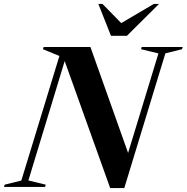

<svg xmlns="http://www.w3.org/2000/svg" viewBox="-64 -955 953 981"><path d="M781 -682.5 571 6H499L266.5 -643L81 -33L169.5 -11.5L166.5 0H-43.5L-40 -11.5L45 -32.5L239.5 -669L155.5 -703.5L159 -715H398L590.5 -173.5L745.5 -682L657 -703.5L660 -715H869.5L866 -703.5ZM748.5 -935 584.5 -772H503L438.5 -935H459.5L555.5 -837L722 -935Z"/></svg>

Font: Newsreader Display SemiBold
Style: Italic
Weight: 600
Italic angle: -17°
Designer: Hugues Gentile
Foundry: Production Type
Version: Version 1.001